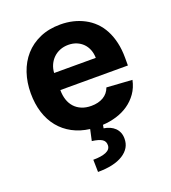

<svg xmlns="http://www.w3.org/2000/svg" viewBox="-142 -657 881 992"><g transform="rotate(-20 299.0 -161.5)"><path d="M38.4 -270.2Q38.4 -329.9 55.8 -381.4Q73.2 -432.9 106.9 -471.1Q140.6 -509.2 190 -530.9Q239.3 -552.6 302.9 -552.6Q375 -552.6 433.2 -522Q462.4 -506.7 485.6 -483.8Q508.9 -460.9 525.2 -430Q541.5 -399.1 550.4 -360.6Q559.3 -322.1 559.3 -275.6V-234H187.9V-233.7Q187.9 -204.5 195.8 -180.4Q203.8 -156.2 219.6 -138.8Q235.4 -121.4 258.5 -111.9Q281.6 -102.3 311.4 -102.3Q350.1 -102.3 377.5 -118.3Q404.8 -134.2 416.2 -165.5L556.1 -156.2Q547.6 -115.8 526.3 -85.6Q505 -55.4 475.1 -34.8Q445.3 -14.2 408.9 -3.2Q372.5 7.8 333.5 9.9L330.3 28.1Q348.4 30.9 363.6 37.6Q378.9 44.4 390.1 55.2Q401.3 66.1 407.5 80.8Q413.7 95.5 413.7 114.3Q414.4 167.3 364.7 198.9Q315.3 230.1 226.2 230.1L224.8 162.6Q269.5 162.6 295.1 151.8Q320.7 141 321.4 118.3Q322.1 95.9 304.9 84.9Q287.6 73.9 250.4 69.2L263.8 7.8Q211.3 1.1 169.4 -21.3Q127.5 -43.7 98.4 -79.4Q69.2 -115.1 53.8 -163.4Q38.4 -211.6 38.4 -270.2ZM187.9 -327.8H416.9Q416.5 -352.3 408.4 -372.9Q400.2 -393.5 385.7 -408.2Q371.1 -422.9 350.7 -431.3Q330.3 -439.6 305.4 -439.6Q280.9 -439.6 259.9 -431.3Q239 -422.9 223.5 -408Q208.1 -393.1 198.7 -372.7Q189.3 -352.3 187.9 -327.8Z"/></g></svg>

Font: Inter P
Style: Bold
Weight: 700
Designer: Rasmus Andersson
Foundry: rsms
Version: Version 3.018;git-588b23468